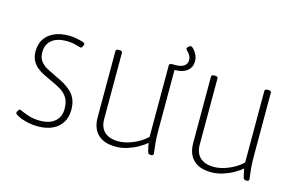

<svg xmlns="http://www.w3.org/2000/svg" viewBox="-84 -861 1695 1081"><g transform="rotate(15 763.5 -320.5)"><path d="M194 9Q165 9 140.5 4Q116 -1 97.5 -8Q79 -15 68.5 -22Q58 -29 58 -33Q58 -37 60.5 -42Q63 -47 66.5 -51.5Q70 -56 72 -56Q77 -56 93.5 -48.5Q110 -41 136.5 -33Q163 -25 197 -25Q253 -25 284 -51.5Q315 -78 315 -124Q315 -167 298.5 -191.5Q282 -216 255 -231.5Q228 -247 196 -261Q174 -271 152 -282Q130 -293 112 -308.5Q94 -324 83.5 -345.5Q73 -367 73 -397Q73 -439 92.5 -468.5Q112 -498 147.5 -514Q183 -530 232 -530Q250 -530 267 -527.5Q284 -525 297.5 -521.5Q311 -518 319.5 -514Q328 -510 328 -506Q328 -503 325.5 -497Q323 -491 320 -486.5Q317 -482 314 -482Q310 -482 285 -489.5Q260 -497 226 -497Q171 -497 141 -471.5Q111 -446 111 -402Q111 -369 126.5 -349Q142 -329 167 -316Q192 -303 219 -290Q248 -277 272 -263Q296 -249 314.5 -231Q333 -213 343 -188.5Q353 -164 353 -129Q353 -86 333.5 -55Q314 -24 278.5 -7.5Q243 9 194 9Z M647 6Q579 6 543 -28.5Q507 -63 507 -128V-513Q507 -519 511 -522Q515 -525 524 -525H528Q537 -525 541 -522Q545 -519 545 -513V-128Q545 -79 573 -53Q601 -27 653 -27Q681 -27 711 -36Q741 -45 769.5 -61Q798 -77 818 -97V-513Q818 -519 822 -522Q826 -525 835 -525H839Q848 -525 852 -522Q856 -519 856 -513V-150Q856 -106 858.5 -76.5Q861 -47 863.5 -31.5Q866 -16 866 -12Q866 -9 865 -6.5Q864 -4 862 -2.5Q860 -1 857 -0.5Q854 0 850 0Q842 0 837.5 -3.5Q833 -7 830 -20.5Q827 -34 821 -63Q805 -48 777 -32Q749 -16 715.5 -5Q682 6 647 6ZM854 -497 835 -525H854Q886 -525 903.5 -537Q921 -549 921 -571Q921 -588 913.5 -599.5Q906 -611 898 -618.5Q890 -626 890 -631Q890 -635 893.5 -639Q897 -643 902 -646.5Q907 -650 911 -650Q918 -650 928.5 -638.5Q939 -627 947 -610Q955 -593 955 -575Q955 -538 929 -517.5Q903 -497 854 -497Z M1204 6Q1136 6 1100 -28.5Q1064 -63 1064 -128V-513Q1064 -519 1068 -522Q1072 -525 1081 -525H1085Q1094 -525 1098 -522Q1102 -519 1102 -513V-128Q1102 -79 1130 -53Q1158 -27 1210 -27Q1238 -27 1268 -36Q1298 -45 1326.5 -61Q1355 -77 1375 -97V-513Q1375 -519 1379 -522Q1383 -525 1392 -525H1396Q1405 -525 1409 -522Q1413 -519 1413 -513V-150Q1413 -106 1415.5 -76.5Q1418 -47 1420.5 -31.5Q1423 -16 1423 -12Q1423 -9 1422 -6.5Q1421 -4 1419 -2.5Q1417 -1 1414 -0.5Q1411 0 1407 0Q1399 0 1394.5 -3.5Q1390 -7 1387 -20.5Q1384 -34 1378 -63Q1362 -48 1334 -32Q1306 -16 1272.5 -5Q1239 6 1204 6Z"/></g></svg>

Font: Asap Thin
Style: Regular
Weight: 250
Designer: Pablo Cosgaya
Foundry: Omnibus-Type
Version: Version 3.001